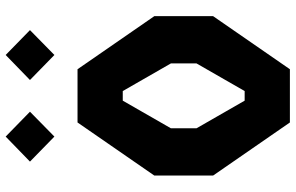

<svg xmlns="http://www.w3.org/2000/svg" viewBox="-198 -818 1017 660"><g transform="rotate(-90 310.0 -488.5)"><path d="M218.5 0H401.5L584 -264V-466L401.5 -730H218.5L36 -466V-264ZM84 -893.5 170 -809.5 255.5 -893.5 170 -977ZM198.5 -321V-409L293.5 -574.5H326.5L421.5 -409V-321L326.5 -155.5H293.5ZM364.5 -893.5 450.5 -809.5 536 -893.5 450.5 -977Z"/></g></svg>

Font: Monaspace Krypton ExtraBold
Style: Regular
Weight: 800
Designer: Riley Cran & the Lettermatic Team
Foundry: Lettermatic
Version: Version 1.101 (Monaspace Krypton)